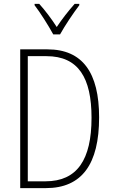

<svg xmlns="http://www.w3.org/2000/svg" viewBox="-20 -968 587 988"><path d="M254 -791H289C314 -836 356 -899 388 -941V-948H364C329 -908 300 -871 272 -829C246 -870 211 -916 182 -948H158V-941C186 -905 229 -837 254 -791ZM490 -364C490 -594 405 -714 224 -714H84V0H216C402 0 490 -124 490 -364ZM451 -362C451 -146 377 -35 214 -35H123V-679H219C384 -679 451 -567 451 -362Z"/></svg>

Font: Noto Sans Devanagari UI Condensed ExtraLight
Style: Regular
Weight: 200
Width: 3
Designer: Jelle Bosma - Monotype Design Team
Foundry: Monotype Imaging Inc.
Version: Version 2.004